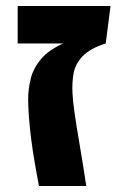

<svg xmlns="http://www.w3.org/2000/svg" viewBox="-20 -623 411 641"><path d="M110 -2Q103 -39 96 -79.5Q89 -120 84 -159.5Q79 -199 76.5 -233Q74 -267 74 -292Q74 -325 82.5 -360Q91 -395 117.5 -426.5Q144 -458 198 -481L333 -478Q280 -461 255.5 -435Q231 -409 225.5 -377Q220 -345 222 -312Q223 -287 229 -245.5Q235 -204 243 -157.5Q251 -111 257.5 -69.5Q264 -28 268 -2ZM39 -478V-603H349L333 -478Z"/></svg>

Font: Noto Sans Hebrew Thin
Style: Bold
Weight: 700
Version: Version 3.001